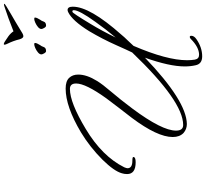

<svg xmlns="http://www.w3.org/2000/svg" viewBox="-56 -906 1063 990"><g transform="rotate(-90 475.0 -411.5)"><path d="M679 100Q640 100 633 66Q627 40 627 10Q627 -69 672 -195Q449 19 330 21Q304 21 284 4Q263 -16 263 -52Q263 -131 362 -263Q388 -296 413 -329Q438 -362 463 -395Q539 -501 539 -550Q539 -582 511 -582Q440 -582 304 -500Q164 -416 107 -302Q102 -290 102 -285Q102 -260 141 -260Q160 -260 160 -255Q160 -243 133 -243Q72 -243 72 -287Q72 -302 76 -314Q87 -354 146 -414Q211 -479 287 -525Q420 -604 513 -604Q551 -604 568 -586Q585 -568 585 -539Q585 -495 552 -442Q535 -414 496 -368.5Q457 -323 409 -259Q296 -107 296 -35Q296 2 325 2Q447 2 699 -261Q705 -273 714.5 -294Q724 -315 737 -344Q768 -414 809 -483Q863 -570 907 -591Q913 -594 918 -594Q935 -594 935 -567Q935 -479 791 -317Q778 -301 762 -285L733 -254Q659 -82 659 22Q659 44 662 62Q666 84 687 84Q726 84 769 41Q774 36 779 36Q785 36 785 44Q785 58 768 70Q725 100 679 100ZM776 -346Q818 -396 857 -451Q917 -534 917 -562Q917 -571 908 -569Q901 -567 847 -477Q828 -446 810.5 -413.5Q793 -381 776 -346ZM837 -705Q831 -705 825.5 -714.5Q820 -724 820 -729Q820 -738 830 -746.5Q840 -755 852.5 -760.5Q865 -766 872 -766Q879 -766 879 -762Q879 -757 876 -750.5Q873 -744 868 -736Q862 -729 858 -717Q854 -705 837 -705ZM706 -705Q700 -705 694.5 -714.5Q689 -724 689 -729Q689 -738 699 -746.5Q709 -755 721.5 -760.5Q734 -766 741 -766Q748 -766 748 -762Q748 -757 745 -750.5Q742 -744 737 -736Q731 -729 727 -717Q723 -705 706 -705ZM947 -922Q950 -922 950 -920Q950 -918 935 -908.5Q920 -899 898 -886.5Q876 -874 855 -861.5Q834 -849 821 -841Q807 -832 798 -827Q789 -822 783 -822Q773 -822 767 -841Q763 -858 757 -874Q751 -890 745 -902Q739 -914 739 -919Q739 -923 742 -923Q747 -923 756 -917Q766 -911 782 -899.5Q798 -888 808 -873Q840 -886 876 -899Q912 -912 934 -919Q942 -922 947 -922Z"/></g></svg>

Font: Whisper
Style: Regular
Weight: 400
Designer: Robert E. Leuschke
Foundry: Robert E. Leuschke
Version: Version 1.010; ttfautohint (v1.8.4.7-5d5b)